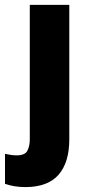

<svg xmlns="http://www.w3.org/2000/svg" viewBox="-58 -494 366 783"><path d="M-37.6 255.9V133.3Q-27.8 135.7 -14.2 137.7Q-0.5 139.6 9.8 139.6Q44.4 139.6 54 120.1Q63.5 100.6 63.5 74.2V-474.1H224.6V74.2Q224.6 168.5 180.7 218.8Q136.7 269 44.9 269Q1.5 269 -37.6 255.9Z"/></svg>

Font: Glacial Indifference
Style: Bold
Weight: 700
Designer: Alfredo Marco Pradil
Foundry: Alfredo Marco Pradil
Version: Version 1.312